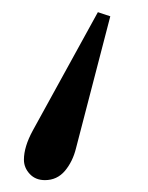

<svg xmlns="http://www.w3.org/2000/svg" viewBox="-20 -24 245 317"><path d="M19.5 239.7Q19.5 218.3 34.2 191.4L141.6 -3.9L162.1 2.9L105.5 220.7Q100.1 242.7 87.2 258.1Q74.2 273.4 54.2 273.4Q38.6 273.4 29.1 263.2Q19.5 252.9 19.5 239.7Z"/></svg>

Font: Theano Didot
Style: Regular
Weight: 400
Designer: Alexey Kryukov
Version: Version 2.0